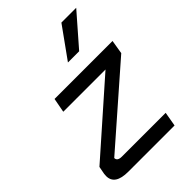

<svg xmlns="http://www.w3.org/2000/svg" viewBox="-206 -782 871 871"><g transform="rotate(-45 229.5 -346.5)"><path d="M448 -403 89 -89Q89 -69 118 -69H399L387 0H90Q5 0 5 -57Q5 -66 6 -71L13 -108L345 -401H74L87 -470H459ZM354 -693H449L319 -544H247Z"/></g></svg>

Font: KoHo Medium
Style: Italic
Weight: 500
Italic angle: -10°
Designer: Cadson Demak & Katatrad Team
Foundry: Cadson Demak Co.,Ltd.
Version: Version 1.000